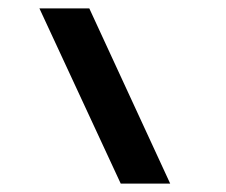

<svg xmlns="http://www.w3.org/2000/svg" viewBox="-20 -491 538 458"><path d="M268 -53 74 -471H193L386 -53Z"/></svg>

Font: Genos ExtraBold
Style: Regular
Weight: 800
Designer: Robert E. Leuschke
Foundry: Robert E. Leuschke
Version: Version 1.010